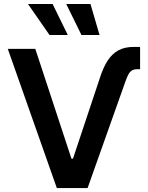

<svg xmlns="http://www.w3.org/2000/svg" viewBox="-20 -955 751 975"><path d="M659.2 -716.8H691.4V-603.5H676.8Q660.2 -603.5 649.7 -596.9Q639.2 -590.3 632.3 -577.6Q625.5 -564.9 617.2 -542L424.8 0H268.6L19.5 -707H159.2L342.8 -149.4H350.6L486.3 -556.6Q503.9 -612.3 526.6 -647.2Q549.3 -682.1 581.5 -699.5Q613.8 -716.8 659.2 -716.8ZM122.1 -934.6H247.1L324.2 -777.3H231.4ZM316.4 -934.6H439.5L485.4 -777.3H393.6Z"/></svg>

Font: Pretendard GOV SemiBold
Style: Regular
Weight: 600
Designer: Base glyphs from Inter by Rasmus Andersson; Hangeul glyphs from Noto Sans CJK(Source Han Sans) by Jang Soo-young and Kan
Foundry: Kil Hyung-jin
Version: Version 1.309